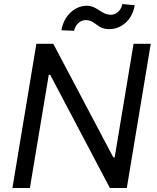

<svg xmlns="http://www.w3.org/2000/svg" viewBox="-20 -948 793 968"><path d="M353.7 -792.6C359.4 -822.4 383.5 -846.6 410.5 -846.6C464.5 -846.6 465.9 -801.1 531.2 -801.1C592.3 -801.1 647.7 -848 659.1 -921.9L596.6 -927.6C592.3 -897.7 566.8 -873.6 539.8 -873.6C488.6 -873.6 471.6 -919 417.6 -919C356.5 -919 301.1 -867.9 289.8 -795.5ZM740.1 -727.3H653.4L558.2 -154.8H551.1L248.6 -727.3H163.4L42.6 0H130.7L225.9 -571H233L534.1 0H619.3Z"/></svg>

Font: TID UI
Style: Italic
Weight: 400
Italic angle: -9.39999°
Designer: The TID Project Authors
Foundry: Bakken & Bæck
Version: Version 1.001;hotconv 1.0.109;makeotfexe 2.5.65596